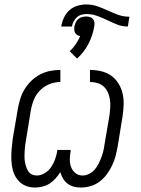

<svg xmlns="http://www.w3.org/2000/svg" viewBox="-20 -834 634 862"><path d="M136 8Q112 8 91.5 -1.5Q71 -11 57.5 -29Q44 -47 38 -69Q32 -91 31 -114.5Q30 -138 32 -162Q34 -186 37 -210L60 -345Q64 -368 71 -390.5Q78 -413 90.5 -433.5Q103 -454 121 -471.5Q139 -489 160.5 -500Q182 -511 205 -515.5Q228 -520 251 -520V-466Q227 -466 202.5 -456.5Q178 -447 159.5 -428Q141 -409 131.5 -385Q122 -361 118 -336L96 -201Q94 -189 92.5 -177Q91 -165 90.5 -153.5Q90 -142 90 -130Q90 -118 92 -107Q94 -96 97.5 -85Q101 -74 107 -65Q113 -56 123 -51Q133 -46 145 -46Q164 -46 181.5 -57Q199 -68 210 -84.5Q221 -101 227.5 -119.5Q234 -138 237 -156V-161H297V-156Q294 -138 293.5 -119.5Q293 -101 299 -84.5Q305 -68 318.5 -57Q332 -46 351 -46Q365 -46 380 -53.5Q395 -61 405 -72.5Q415 -84 422 -98Q429 -112 434.5 -126Q440 -140 443.5 -154.5Q447 -169 449 -184L472 -319Q474 -336 475 -353.5Q476 -371 473.5 -387.5Q471 -404 464.5 -419Q458 -434 446 -445Q434 -456 418 -461Q402 -466 384 -466V-520Q411 -520 435.5 -514Q460 -508 479.5 -494Q499 -480 512 -459Q525 -438 530.5 -413.5Q536 -389 535 -362.5Q534 -336 530 -310L508 -175Q504 -153 498.5 -132Q493 -111 483 -90.5Q473 -70 459.5 -51.5Q446 -33 427.5 -19Q409 -5 387 1.5Q365 8 343 8Q326 8 311 4Q296 0 283.5 -9.5Q271 -19 263 -32.5Q255 -46 251 -61Q241 -46 229 -32.5Q217 -19 202 -9.5Q187 0 169.5 4Q152 8 136 8ZM303 -715H255Q258 -735 267 -754.5Q276 -774 291.5 -788Q307 -802 327.5 -808Q348 -814 367 -814Q394 -814 418 -805.5Q442 -797 464.5 -786.5Q487 -776 510.5 -767.5Q534 -759 561 -759L554 -715Q528 -715 505.5 -724Q483 -733 461.5 -743.5Q440 -754 416.5 -762.5Q393 -771 368 -771Q356 -771 344.5 -767.5Q333 -764 324.5 -756Q316 -748 310.5 -737.5Q305 -727 303 -715ZM326 -571 293 -604Q308 -618 320 -635.5Q332 -653 340 -672Q333 -673 326.5 -677Q320 -681 317 -687Q314 -693 313.5 -700.5Q313 -708 314 -715Q316 -724 320 -733Q324 -742 331.5 -748.5Q339 -755 348.5 -757.5Q358 -760 367 -760Q375 -760 383.5 -757.5Q392 -755 397.5 -748.5Q403 -742 404 -733Q405 -724 403 -715Q397 -676 377.5 -638Q358 -600 326 -571Z"/></svg>

Font: Iosevka QP Light
Style: Italic
Weight: 300
Italic angle: -9°
Designer: Belleve Invis
Foundry: Belleve Invis
Version: Version 20.0.0; ttfautohint (v1.8.4)